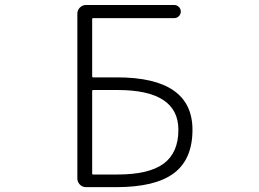

<svg xmlns="http://www.w3.org/2000/svg" viewBox="-20 -774 1040 772"><path d="M350.6 -466.8Q350.6 -462.9 355.5 -462.9H450.2Q753.9 -462.9 753.9 -252Q753.9 -133.8 679.2 -77.6Q604.5 -21.5 447.3 -21.5H326.2Q311.5 -21.5 301.3 -31.7Q291 -42 291 -56.6V-718.8Q291 -733.4 301.3 -743.7Q311.5 -753.9 326.2 -753.9H680.7Q691.4 -753.9 699.2 -746.1Q707 -738.3 707 -727.5Q707 -716.8 699.2 -709Q691.4 -701.2 680.7 -701.2H355.5Q350.6 -701.2 350.6 -697.3ZM355.5 -412.1Q350.6 -412.1 350.6 -408.2V-76.2Q350.6 -72.3 355.5 -72.3H452.1Q579.1 -72.3 638.2 -116.2Q697.3 -160.2 697.3 -252Q697.3 -412.1 453.1 -412.1Z"/></svg>

Font: Gen Jyuu Gothic L Monospace Light
Style: Regular
Weight: 300
Designer: [Source Han Sans]
Ryoko NISHIZUKA  (kana & ideographs); Paul D. Hunt (Latin, Greek & Cyrillic); Wenlong ZHANG  (bopomofo
Version: Version 1.002.20150607